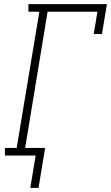

<svg xmlns="http://www.w3.org/2000/svg" viewBox="-20 -755 540 932"><path d="M127 157 153 0H4V-37H61L171 -698H118V-735H499L475 -590H435L453 -698H211L102 -37H199L167 157Z"/></svg>

Font: Iosevka Slab XLtObl
Style: Regular
Weight: 200
Italic angle: -9°
Monospace: yes
Designer: Belleve Invis
Foundry: Belleve Invis
Version: Version 11.1.1; ttfautohint (v1.8.3)